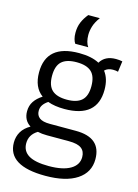

<svg xmlns="http://www.w3.org/2000/svg" viewBox="-145 -858 828 1155"><g transform="rotate(15 269.0 -280.5)"><path d="M263 -198Q202 -198 159 -214Q139 -201 128 -185Q117 -169 117 -148Q117 -120 137 -104.5Q157 -89 202 -89H364Q522 -89 522 46Q522 128 452.5 174Q383 220 256 220Q22 220 22 75Q22 38 39.5 8Q57 -22 94 -43Q50 -71 50 -127Q50 -162 67.5 -188.5Q85 -215 118 -236Q59 -279 59 -372Q59 -546 263 -546Q341 -546 389 -520Q418 -569 486 -569Q507 -569 526 -565L517 -498Q504 -502 485 -502Q453 -502 434 -483Q467 -441 467 -372Q467 -198 263 -198ZM263 -256Q325 -256 355 -283.5Q385 -311 385 -372Q385 -434 355 -461.5Q325 -489 263 -489Q200 -489 170 -461.5Q140 -434 140 -372Q140 -311 170 -283.5Q200 -256 263 -256ZM95 60Q95 109 135.5 133.5Q176 158 261 158Q348 158 395 130.5Q442 103 442 54Q442 18 418 0Q394 -18 340 -18H203Q171 -18 145 -24Q95 6 95 60ZM306 -594H225Q218 -604 213.5 -620.5Q209 -637 209 -659Q209 -695 221 -724Q233 -753 256 -781H328Q304 -748 295.5 -720Q287 -692 287 -666Q287 -644 292 -625Q297 -606 306 -594Z"/></g></svg>

Font: Georama
Style: Regular
Weight: 400
Designer: Jean-Baptiste Levee
Foundry: Production Type
Version: Version 1.000